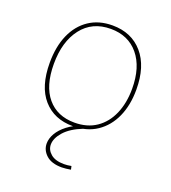

<svg xmlns="http://www.w3.org/2000/svg" viewBox="-136 -629 845 947"><g transform="rotate(20 287.0 -156.0)"><path d="M293 -528Q393 -528 452 -460Q511 -392 511 -270Q511 -188 483 -126Q455 -64 403 -29Q351 6 277 6Q179 6 121.5 -59.5Q64 -125 64 -249Q64 -334 91.5 -396.5Q119 -459 170.5 -493.5Q222 -528 293 -528ZM291 -509Q194 -509 139.5 -438.5Q85 -368 85 -251Q85 -136 136.5 -74.5Q188 -13 279 -13Q346 -13 393 -45Q440 -77 465 -134.5Q490 -192 490 -267Q490 -380 436.5 -444.5Q383 -509 291 -509ZM296 216Q242 216 214 190.5Q186 165 186 130Q186 104 201.5 77Q217 50 248 26Q279 2 325 -14L332 0Q269 25 238 60Q207 95 207 128Q207 156 231 176.5Q255 197 301 197Q310 197 319.5 196Q329 195 339 193L343 211Q330 213 318.5 214.5Q307 216 296 216Z"/></g></svg>

Font: Bitter Thin Thin
Style: Regular
Weight: 250
Version: Version 2.002